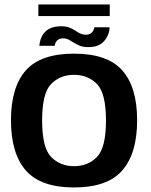

<svg xmlns="http://www.w3.org/2000/svg" viewBox="-20 -841 680 866"><path d="M314 4.5Q464.5 4.5 531.5 -72.2Q598.5 -149 598.5 -298.5Q598.5 -448 531.5 -523.5Q464.5 -599 314 -599Q163.5 -599 96.5 -523.5Q29.5 -448 29.5 -298.5Q29.5 -149 96.5 -72.2Q163.5 4.5 314 4.5ZM314 -91.5Q251 -91.5 210.5 -133.2Q170 -175 170 -297.5Q170 -420.5 210.5 -462Q251 -503.5 314 -503.5Q377 -503.5 417.5 -462Q458 -420.5 458 -297.5Q458 -175 417.5 -133.2Q377 -91.5 314 -91.5ZM377.5 -628.5Q403 -628.5 419.8 -635.2Q436.5 -642 447 -652.8Q457.5 -663.5 463.5 -675.5Q469.5 -687.5 472 -699Q474.5 -710.5 474 -718H405.5Q405 -712 401.2 -704Q397.5 -696 389 -690.2Q380.5 -684.5 368 -684.5Q353 -684.5 341.2 -690.2Q329.5 -696 318 -703.8Q306.5 -711.5 292 -717Q277.5 -722.5 257 -722.5Q232 -722.5 214.2 -716.2Q196.5 -710 185.5 -699.5Q174.5 -689 168.8 -677Q163 -665 160.5 -653.8Q158 -642.5 157.5 -634.5H227Q227 -640.5 230.8 -648.8Q234.5 -657 242.8 -662.5Q251 -668 265 -668Q279 -668 290.2 -662Q301.5 -656 313.5 -648.2Q325.5 -640.5 340.8 -634.5Q356 -628.5 377.5 -628.5ZM153 -768.5H475V-821H153Z"/></svg>

Font: Anybody Thin SemiBold
Style: Regular
Weight: 600
Version: Version 1.113;gftools[0.9.25]